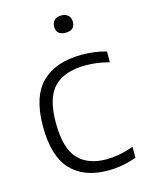

<svg xmlns="http://www.w3.org/2000/svg" viewBox="-115 -824 691 904"><g transform="rotate(-15 230.0 -372.0)"><path d="M298 9.5Q181.5 9.5 118.2 -57.8Q55 -125 55 -270.5Q55 -415.5 123 -482.5Q191 -549.5 319 -549.5Q349 -549.5 379.8 -545.5Q410.5 -541.5 437.5 -533.5V-480.5Q409 -488.5 380.8 -492.5Q352.5 -496.5 323 -496.5Q220.5 -496.5 169.2 -445Q118 -393.5 118 -272.5Q118 -148.5 165.8 -96Q213.5 -43.5 305 -43.5Q333.5 -43.5 365.8 -49.2Q398 -55 437.5 -68.5V-15.5Q369.5 9.5 298 9.5ZM273 -669Q227.5 -669 227.5 -710.5Q227.5 -730 239.5 -741.5Q251.5 -753 273 -753Q294.5 -753 306.5 -741.5Q318.5 -730 318.5 -710.5Q318.5 -669 273 -669Z"/></g></svg>

Font: Encode Sans SemiExpanded SemiExpanded Light
Style: Regular
Weight: 300
Width: 6
Designer: Multiple Designers
Foundry: Impallari Type
Version: Version 3.000; ttfautohint (v1.8.3) -l 8 -r 50 -G 200 -x 14 